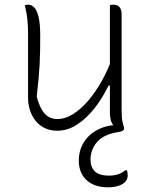

<svg xmlns="http://www.w3.org/2000/svg" viewBox="-20 -548 640 821"><path d="M101 -528Q114 -528 125.5 -517Q137 -506 144.5 -477.5Q152 -449 152 -396Q152 -361 151.5 -331.5Q151 -302 149.5 -273.5Q148 -245 145 -212Q142 -179 137 -135Q149 -88 170 -63.5Q191 -39 225 -39Q259 -39 293 -60.5Q327 -82 358 -118.5Q389 -155 415 -201.5Q441 -248 459 -298V-182H444Q417 -126 382 -82.5Q347 -39 307.5 -14Q268 11 225 11Q195 11 172 0Q149 -11 133 -30.5Q117 -50 108.5 -75.5Q100 -101 100 -129Q100 -175 100 -220.5Q100 -266 100 -311.5Q100 -357 100 -402Q100 -437 97 -465.5Q94 -494 86 -526Q90 -527 93.5 -527.5Q97 -528 101 -528ZM464 -528Q474 -528 482 -524.5Q490 -521 495 -511.5Q500 -502 500 -485Q500 -418 500 -351Q500 -284 500 -217.5Q500 -151 500 -84Q500 -60 501 -47Q502 -34 504.5 -24Q507 -14 511 0Q509 1 506 1.5Q503 2 500.5 2.5Q498 3 495 3Q484 3 473.5 -4Q463 -11 456.5 -26.5Q450 -42 450 -67Q450 -145 450 -221Q450 -297 450 -373Q450 -449 450 -526Q452 -527 454 -527Q456 -527 458.5 -527.5Q461 -528 464 -528ZM489 -14Q495 -14 500 -10Q505 -6 511 3Q510 7 504.5 11Q499 15 484 17Q422 27 394.5 60Q367 93 367 135Q367 167 386 185Q405 203 445 203Q465 203 482.5 198Q500 193 516 180H522Q524 183 524.5 186.5Q525 190 525.5 193.5Q526 197 526 202Q526 226 503 239.5Q480 253 442 253Q384 253 350.5 222.5Q317 192 317 139Q317 94 339 59.5Q361 25 400 5.5Q439 -14 489 -14Z"/></svg>

Font: Recursive Casual Light
Style: Regular
Weight: 300
Version: Version 1.047